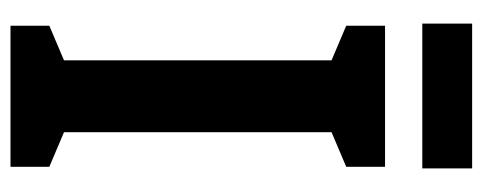

<svg xmlns="http://www.w3.org/2000/svg" viewBox="-297 -623 920 366"><g transform="rotate(90 163.0 -440.0)"><path d="M298 0H29V-74L95 -102V-612L29 -640V-714H298V-640L232 -612V-102L298 -74ZM301 -880V-785H25V-880Z"/></g></svg>

Font: Noto Sans Thai ExtCond
Style: Bold
Weight: 700
Width: 2
Designer: Monotype Design Team
Foundry: Monotype Imaging Inc.
Version: Version 2.002; ttfautohint (v1.8.4.7-5d5b)